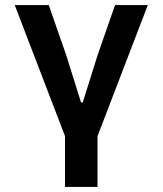

<svg xmlns="http://www.w3.org/2000/svg" viewBox="-20 -536 640 756"><path d="M236 0 38 -516H172L241 -318L299 -133H306L364 -318L433 -516H562L364 0V200H236Z"/></svg>

Font: IBM Plex Mono SemiBold
Style: Regular
Weight: 600
Monospace: yes
Designer: Mike Abbink, Paul van der Laan, Pieter van Rosmalen
Foundry: Bold Monday
Version: Version 2.3